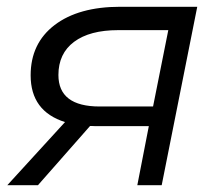

<svg xmlns="http://www.w3.org/2000/svg" viewBox="-20 -547 648 567"><path d="M457.5 0H385.5L419.5 -174.5H261.5Q259 -174.5 253.8 -174.8Q248.5 -175 246 -175L92 0H1.5L172 -186.5Q70.5 -218.5 70.5 -324.5Q70.5 -419 141.2 -473Q212 -527 335 -527H562.5ZM432 -232.5 477 -458H329Q245 -458 198.8 -423.5Q152.5 -389 152.5 -325.5Q152.5 -232.5 274.5 -232.5Z"/></svg>

Font: Argentum Sans Light
Style: Italic
Weight: 300
Italic angle: -11.3°
Designer: Julieta Ulanovsky (font), Owen Earl (portions from Jones font), Cristiano Sobral (main changes and remaster)
Foundry: Julieta Ulanovsky (font), Owen Earl (portions from Jones font), Cristiano Sobral (main changes and remaster)
Version: Version 3.127